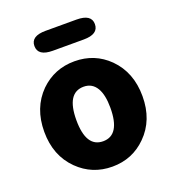

<svg xmlns="http://www.w3.org/2000/svg" viewBox="-144 -898 924 1023"><g transform="rotate(-20 318.5 -387.0)"><path d="M125 -65Q40 -149 40 -284.5Q40 -420 125 -505Q205 -583 319 -583Q433 -583 512 -505Q597 -420 597 -284.5Q597 -149 512 -65Q433 14 319 14Q205 14 125 -65ZM415 -285Q415 -358 392 -397Q367 -439 319 -439Q222 -439 222 -284.5Q222 -130 318.5 -130Q415 -130 415 -285ZM231 -675Q147 -675 147 -732Q147 -788 231 -788H406Q490 -788 490 -732Q490 -675 406 -675Z"/></g></svg>

Font: Resource Han Rounded JP Heavy
Style: Regular
Weight: 900
Designer: Cyano Hao (round all glyphs); Ryoko NISHIZUKA 西塚涼子 (kana, bopomofo & ideographs); Paul D. Hunt (Latin, Greek & Cyrillic)
Foundry: Cyano Hao
Version: 0.990